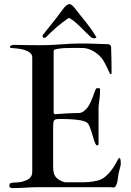

<svg xmlns="http://www.w3.org/2000/svg" viewBox="-20 -932 650 956"><path d="M140.6 -645.5Q140.6 -660.2 129.9 -668.9Q119.1 -677.7 103.5 -682.9Q87.9 -688 70.3 -689.9Q52.7 -691.9 39.1 -692.9Q35.6 -692.9 32.7 -693.6Q29.8 -694.3 29.8 -698.7Q29.8 -701.7 32.2 -703.6Q34.7 -705.6 38.1 -706.8Q41.5 -708 44.9 -708.3Q48.3 -708.5 50.8 -708.5Q54.2 -708.5 65.4 -708.3Q76.7 -708 93.3 -707.8Q109.9 -707.5 130.1 -707.3Q150.4 -707 172.4 -707Q210 -707 237.1 -708.3Q264.2 -709.5 286.4 -711.2Q308.6 -712.9 328.9 -714.1Q349.1 -715.3 372.6 -715.3Q381.8 -715.3 388.9 -715.3Q396 -715.3 403.3 -715.3Q410.6 -715.3 419.7 -715.1Q428.7 -714.8 441.7 -714.4Q454.6 -713.9 473.4 -713.4Q492.2 -712.9 519 -711.9Q524.4 -711.4 528.3 -708Q532.2 -704.6 533.2 -699.2Q534.2 -665.5 534.9 -635Q535.6 -604.5 535.6 -570.3Q535.6 -562.5 533.2 -562.5Q532.2 -562.5 530.3 -563Q528.3 -563.5 527.3 -565.9Q523.4 -573.7 519 -583Q514.6 -592.3 510 -601.8Q505.4 -611.3 500.7 -620.1Q496.1 -628.9 491.7 -635.3Q485.4 -644.5 475.1 -654.5Q464.8 -664.6 452.1 -672.9Q439.5 -681.2 425 -686.5Q410.6 -691.9 396.5 -692.9Q387.7 -692.9 381.1 -693.1Q374.5 -693.4 368.2 -693.4Q361.8 -693.4 355 -693.4Q348.1 -693.4 338.9 -693.4Q319.8 -693.4 299.6 -692.4Q279.3 -691.4 260.3 -687.5Q255.9 -686.5 251.5 -684.8Q247.1 -683.1 247.1 -676.8V-371.6Q248 -365.2 253.9 -363.3Q281.7 -365.7 313.2 -367.4Q344.7 -369.1 372.6 -369.1Q386.2 -370.1 397.2 -378.2Q408.2 -386.2 416.5 -397.7Q424.8 -409.2 431.2 -423.1Q437.5 -437 442.4 -450.2Q447.3 -463.4 450.9 -473.9Q454.6 -484.4 458 -489.7Q459.5 -492.2 460.9 -492.7Q462.4 -493.2 469.2 -493.2Q472.2 -493.2 475.3 -491.9Q478.5 -490.7 478.5 -488.3Q478.5 -470.7 477.3 -457Q476.1 -443.4 474.6 -432.6Q473.1 -421.9 471.9 -412.8Q470.7 -403.8 470.7 -395.5V-212.9Q469.7 -211.4 468.3 -210.4Q465.8 -208 463.4 -208Q459.5 -208 455.8 -215.1Q452.1 -222.2 448.5 -232.9Q444.8 -243.7 441.2 -256.8Q437.5 -270 433.3 -282.7Q429.2 -295.4 424.6 -305.7Q419.9 -315.9 414.1 -320.8Q408.7 -325.2 398.4 -328.6Q388.2 -332 375.2 -334Q362.3 -335.9 347.7 -337.2Q333 -338.4 319.6 -338.9Q306.2 -339.4 294.4 -339.4Q282.7 -339.4 275.9 -339.4Q265.1 -339.4 259 -338.1Q252.9 -336.9 249.8 -333Q246.6 -329.1 245.6 -321.8Q244.6 -314.5 244.6 -301.8V-105Q244.6 -90.8 246.1 -80.1Q247.6 -69.3 251.2 -61.3Q254.9 -53.2 261 -47.1Q267.1 -41 275.9 -35.6Q282.7 -31.7 291.3 -28.1Q299.8 -24.4 307.1 -24.4H383.8Q395 -24.4 404.1 -24.7Q413.1 -24.9 422.4 -25.6Q431.6 -26.4 441.9 -28.1Q452.1 -29.8 465.8 -32.7Q480.5 -36.1 493.2 -44.4Q505.9 -52.7 517.3 -64.5Q528.8 -76.2 539.1 -90.8Q549.3 -105.5 558.6 -121.6Q560.1 -124 564 -132.1Q567.9 -140.1 572.3 -144.5Q572.8 -145.5 574.7 -145.5Q576.7 -145.5 578.1 -142.1Q581.5 -135.7 581.5 -116.7Q581.5 -110.8 578.1 -98.9Q574.7 -86.9 572.3 -76.2Q569.8 -67.4 568.4 -54.2Q566.9 -41 564.5 -28.6Q562 -16.1 557.4 -7.3Q552.7 1.5 544.9 1.5Q542 1.5 540 1.2Q538.1 1 536.6 1Q535.2 0 528.3 0H168.5Q157.2 0 141.4 0.7Q125.5 1.5 109.4 2.2Q93.3 2.9 78.9 3.7Q64.5 4.4 56.2 4.4H42.5Q37.1 4.4 31.7 2.2Q26.4 0 26.4 -4.9Q26.4 -9.3 27.6 -13.7Q28.8 -18.1 33.2 -20.5Q34.2 -21 37.8 -21.5Q41.5 -22 45.9 -22.5Q50.3 -22.9 54.2 -23.2Q58.1 -23.4 60.1 -23.4Q71.8 -24.4 79.6 -25.1Q87.4 -25.9 98.1 -29.8Q119.1 -36.1 129.9 -46.6Q140.6 -57.1 140.6 -80.1ZM459.5 -747.1Q460 -746.6 460 -745.6Q459.5 -744.1 456.3 -742.7Q453.1 -741.2 450.2 -741.2Q439 -741.2 432.6 -747.1Q418.5 -759.8 405.5 -772.9Q392.6 -786.1 379.9 -798.6Q367.2 -811 354 -822.3Q340.8 -833.5 325.7 -841.8Q323.7 -842.8 323.2 -842.8Q322.8 -842.8 320.8 -841.8Q291.5 -821.8 263.9 -798.3Q236.3 -774.9 209.5 -747.1Q207 -744.6 204.6 -744.1Q202.1 -743.7 197.8 -743.7Q195.8 -743.7 193.8 -746.8Q191.9 -750 191.9 -753.4Q191.9 -755.4 192.9 -757.3Q203.1 -770.5 213.4 -783.2Q223.6 -795.9 235.8 -811Q248 -826.2 262.7 -845.2Q277.3 -864.3 295.9 -889.6Q297.9 -892.6 301.5 -896.5Q305.2 -900.4 309.1 -903.6Q313 -906.7 317.1 -909.2Q321.3 -911.6 324.2 -911.6Q331.1 -911.6 336.9 -907.2Q342.8 -902.8 348.1 -897Q362.3 -877.9 376.5 -860.6Q390.6 -843.3 404.8 -825.7Q418.9 -808.1 432.6 -788.8Q446.3 -769.5 459.5 -747.1Z"/></svg>

Font: IM FELL French Canon
Style: Regular
Weight: 400
Designer: Igino Marini
Foundry: Igino Marini,
Version: 3.00